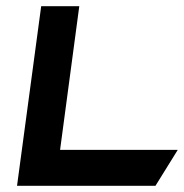

<svg xmlns="http://www.w3.org/2000/svg" viewBox="-20 -600 594 620"><path d="M236 -580H113L35 0H482L554 -116H174Z"/></svg>

Font: Charger
Style: HemiRT
Weight: 900
Designer: Jasper
Foundry: Cannot Into Space Fonts
Version: Version 0.99